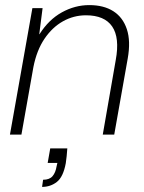

<svg xmlns="http://www.w3.org/2000/svg" viewBox="-20 -528 565 753"><path d="M19 0 107 -496H147L134 -394H135Q171 -451 222.5 -479.5Q274 -508 330 -508Q387 -508 424.5 -484Q462 -460 477.5 -413.5Q493 -367 481 -299L428 0H383L434 -293Q450 -380 420 -424Q390 -468 317 -468Q269 -468 227 -444.5Q185 -421 154.5 -376Q124 -331 111 -265L64 0ZM145 205 149 177Q174 177 186 163Q198 149 202 124L205 111H167L177 54H244Q243 70 241.5 84Q240 98 238 112Q228 166 203 185.5Q178 205 145 205Z"/></svg>

Font: DM Sans 28pt ExtraLight
Style: Italic
Weight: 250
Italic angle: -10°
Version: Version 4.004;gftools[0.9.30]